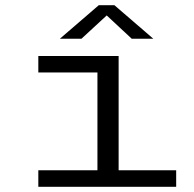

<svg xmlns="http://www.w3.org/2000/svg" viewBox="-20 -714 740 734"><path d="M126.5 0V-63H352.5V-437H126.5V-500H433.5V-63H653.5V0ZM209 -566 357.5 -694H417.5L566 -566H483.5L388 -655L291.5 -566Z"/></svg>

Font: Trispace SemiExpanded Light
Style: Regular
Weight: 300
Width: 6
Designer: Tyler Finck
Foundry: Etcetera Type Company
Version: Version 1.210; ttfautohint (v1.8.3)